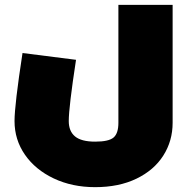

<svg xmlns="http://www.w3.org/2000/svg" viewBox="-20 -525 793 793"><path d="M40 -25Q40 -91 73 -306L294 -278Q264 -82 264 -25Q264 17 290 38.5Q316 60 373 60Q429 60 449 43Q469 26 469 -18V-505H693V-18Q693 57 654.5 117.5Q616 178 543.5 213Q471 248 373 248Q278 248 202 212Q126 176 83 114Q40 52 40 -25Z"/></svg>

Font: Cairo Black
Style: Regular
Weight: 900
Designer: Mohamed Gaber, Accademia di Belle Arti di Urbino and others
Foundry: Kief Type Foundry, Accademia di Belle Arti di Urbino and others
Version: Version 3.011